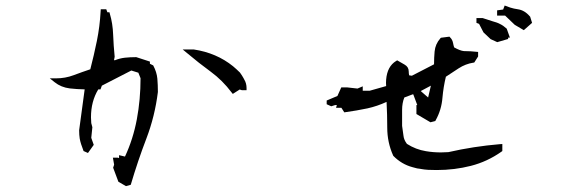

<svg xmlns="http://www.w3.org/2000/svg" viewBox="-20 -733 2040 681"><path d="M328.6 -416Q302.7 -373.5 302.7 -316.9Q302.7 -306.6 303.7 -296.4L307.6 -281.7L303.7 -244.1L312.5 -219.2L292 -190.4L276.4 -197.3Q265.6 -224.6 262.7 -241.7Q260.7 -254.4 260.7 -270.5V-271L280.3 -416Q252.9 -416.5 227.5 -419.4Q196.3 -423.3 173.8 -441.4L156.7 -455.1H178.7Q211.4 -455.1 241.2 -466.3Q271 -477.5 300.3 -487.3Q313 -536.1 323.5 -587.4Q334 -638.7 336.9 -692.9L337.4 -700.2H356.9L360.8 -689.5H368.2L369.6 -684.1Q379.9 -649.9 381.3 -609.9Q382.8 -570.8 386.7 -531.7L384.3 -519.5H388.2Q405.3 -526.4 422.9 -528.3Q440.9 -530.3 461.9 -530.3H463.4L511.7 -514.6V-508.8V-506.8L523.4 -501Q536.1 -477.1 538.1 -454.1Q540 -431.2 540 -407.2V-406.7Q529.3 -320.3 499.3 -241.9Q469.2 -163.6 443.8 -77.6L426.8 -72.8L399.9 -88.4L381.3 -138.2L384.8 -148.9L380.4 -173.8H396.5H397.5L402.3 -172.4V-182.6L423.3 -177.7Q452.1 -239.3 465.3 -309.6Q478.5 -379.9 478.5 -455.6L470.7 -475.1L445.8 -482.9L341.3 -429.2L336.4 -416ZM666 -557.6H667Q748 -545.4 806.6 -498Q818.8 -487.8 831.1 -475.6Q838.9 -464.8 843.5 -456.3Q848.1 -447.8 849.9 -444.1Q851.6 -440.4 852.5 -436.5Q854.5 -428.7 854.5 -420.9V-413.1H837.9L830.1 -415.5L805.7 -399.9L801.3 -405.3Q769 -448.2 727.3 -478.8Q685.5 -509.3 644.5 -543.9L627.9 -557.6Z M1349.6 -427.7Q1349.1 -433.6 1349.1 -439.5Q1349.1 -445.3 1349.6 -450.7Q1353.5 -497.6 1384.8 -516.6L1388.7 -519L1415 -503.9Q1429.7 -495.6 1429.7 -479.5Q1429.7 -472.2 1431.2 -465.8L1440.9 -464.4L1519.5 -504.9Q1519.5 -528.8 1521.5 -550.3Q1523.9 -576.7 1542 -597.2L1543.9 -599.1L1574.2 -603L1576.7 -600.1Q1584.5 -592.8 1586.9 -580.6Q1588.4 -572.3 1590.8 -564.9Q1611.8 -553.2 1625 -551.8Q1648.9 -551.8 1675.8 -548.8V-532.7L1662.1 -511.2L1658.7 -510.7Q1630.9 -506.3 1606.9 -490.7L1561.5 -460.9Q1552.7 -424.8 1549.3 -386.2Q1545.9 -343.3 1525.4 -306.6L1523.9 -303.7L1506.8 -299.3L1457 -328.6V-360.4H1460L1445.8 -398.4H1443.8L1414.1 -387.2Q1406.2 -367.7 1406.2 -342.8V-286.6Q1409.2 -268.6 1411.1 -251.5Q1412.6 -236.8 1423.3 -222.7Q1454.6 -202.6 1490.7 -196.8Q1516.1 -192.4 1543.9 -192.4Q1556.6 -192.4 1570.3 -193.4Q1660.2 -213.9 1753.4 -221.7L1761.7 -222.2V-197.3L1758.3 -194.8Q1708.5 -159.7 1650.4 -144.8Q1592.3 -129.9 1528.8 -129.9Q1507.8 -129.9 1498.8 -130.6Q1489.7 -131.3 1485.4 -131.8Q1481 -132.3 1476.8 -133.1Q1472.7 -133.8 1468.3 -134.5Q1463.9 -135.3 1459.5 -135.7Q1451.2 -137.7 1442.9 -140.1Q1404.3 -150.4 1375 -180.2L1374.5 -181.2Q1353.5 -228 1353.5 -280.3Q1353.5 -326.2 1351.1 -371.6Q1318.4 -356.4 1283.2 -348.6Q1246.6 -340.8 1201.2 -334.5L1190.9 -350.6H1171.9L1174.8 -360.4H1168.9L1154.8 -356L1138.7 -363.3V-376.5L1176.8 -392.6L1190.4 -422.9H1195.3H1212.4L1248 -418.9L1266.6 -426.8V-411.1H1291ZM1472.7 -409.7 1498.5 -387.2 1508.3 -429.2 1472.7 -410.2ZM1669.9 -651.9V-668.9H1691.9Q1713.4 -661.6 1725.6 -658Q1737.8 -654.3 1741 -653.3Q1744.1 -652.3 1747.3 -650.9Q1750.5 -649.4 1753.4 -647.9Q1756.3 -646.5 1759.3 -644.8Q1762.2 -643.1 1765.1 -641.1Q1770.5 -637.2 1777.3 -631.3L1788.6 -599.6H1782.2V-594.7L1743.7 -583.5L1720.2 -594.2L1694.8 -618.2L1679.2 -648.4ZM1771.5 -677.7H1743.2V-696.3L1764.6 -699.2L1770 -713.4Q1783.7 -708 1790 -706.1Q1802.7 -702.1 1816.4 -700.2Q1840.8 -696.8 1859.4 -674.8L1860.4 -673.8L1867.2 -651.9L1837.9 -626L1805.7 -645Z"/></svg>

Font: Bakudai
Style: Bold
Weight: 700
Version: Version 1.48